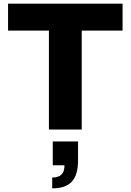

<svg xmlns="http://www.w3.org/2000/svg" viewBox="-20 -707 715 1048"><path d="M247 0H426V-540H649V-687H24V-540H247ZM265 321C357 321 406 280 406 168V65H268V195H332C332 238 313 262 265 262Z"/></svg>

Font: Archivo ExtraBold
Style: Regular
Weight: 800
Designer: Hector Gatti
Foundry: Omnibus-Type
Version: Version 2.001